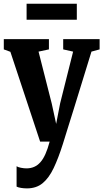

<svg xmlns="http://www.w3.org/2000/svg" viewBox="-22 -764 557 1036"><path d="M123.5 252.5Q107 252.5 91.8 250Q76.5 247.5 67.5 243V133Q74.5 138 90.5 141.2Q106.5 144.5 121 144.5Q143.5 144.5 162 136.5Q180.5 128.5 195.8 111.5Q211 94.5 223.2 67Q235.5 39.5 246 0H194.5L34 -484.5L-1.5 -497.5V-553H242V-497.5L186 -485.5L257 -206L281 -95.5L302.5 -206.5L372.5 -485.5L319 -497.5V-553H515.5V-497.5L471.5 -485.5Q441.5 -388.5 418 -311.8Q394.5 -235 376.5 -177.2Q358.5 -119.5 346 -79.8Q333.5 -40 326.5 -17Q319.5 6 317 13.5Q293 89.5 267.5 143Q242 196.5 208 224.5Q174 252.5 123.5 252.5ZM392.5 -744V-657.5H121.5V-744Z"/></svg>

Font: Merriweather 24pt SemiCondensed
Style: Bold
Weight: 700
Width: 4
Designer: Eben Sorkin
Foundry: Eben Sorkin
Version: Version 2.100